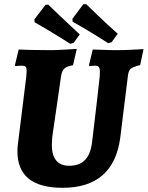

<svg xmlns="http://www.w3.org/2000/svg" viewBox="-20 -883 704 915"><path d="M227 -192Q227 -143 248 -118Q269 -93 310 -93Q358 -93 385 -120.5Q412 -148 419 -207Q428 -282 439.5 -379.5Q451 -477 455 -516Q456 -525 456 -540Q456 -557 451 -563.5Q446 -570 433 -570Q425 -570 417 -569Q409 -568 406 -568L404 -572L422 -647Q435 -647 469 -645.5Q503 -644 536 -644Q570 -644 611 -646Q652 -648 664 -649L648 -573Q613 -564 603 -555.5Q593 -547 590 -525L553 -226Q521 12 278 12Q63 12 63 -162Q63 -181 66 -202L105 -516L107 -544Q107 -560 102 -565Q97 -570 82 -570Q73 -570 64.5 -569Q56 -568 53 -568L51 -572L69 -647Q84 -646 127.5 -645Q171 -644 223 -644Q247 -644 289.5 -646.5Q332 -649 346 -650L328 -572Q300 -568 287.5 -557Q275 -546 271 -520L229 -230ZM326 -780 325 -793 377 -863H391Q404 -850 449 -807Q494 -764 541 -722L512 -682L496 -677Q443 -711 392 -741.5Q341 -772 326 -780ZM145 -777 144 -791 197 -860 210 -861Q223 -848 264 -809Q305 -770 360 -719L331 -679L315 -674Q262 -708 211 -738.5Q160 -769 145 -777Z"/></svg>

Font: Alegreya SC ExtraBold
Style: Italic
Weight: 800
Italic angle: -7°
Designer: Juan Pablo del Peral
Foundry: Huerta Tipografica
Version: Version 2.007; ttfautohint (v1.6)